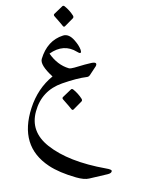

<svg xmlns="http://www.w3.org/2000/svg" viewBox="-199 -796 1194 1408"><g transform="rotate(20 398.0 -92.0)"><path d="M295.9 334.5Q473.1 393.6 749 345.7Q792.5 337.4 795.4 349.1Q799.3 365.2 775.4 380.9L658.2 457.5Q627 478 565.4 482.4Q437 491.7 349.6 470.7Q94.7 409.2 84 115.2Q78.6 -35.2 149.9 -154.3Q34.7 -202.1 31.7 -248.5Q23.4 -388.2 119.6 -462.4Q155.3 -489.7 212.9 -457.5Q254.4 -434.6 276.4 -408.7Q286.1 -397 284.7 -388.7Q283.2 -380.4 257.3 -385.7Q144.5 -408.7 71.8 -304.2Q154.3 -246.1 241.2 -251.5Q253.9 -252.4 278.3 -270Q353.5 -326.2 382.3 -343.8Q425.3 -370.6 422.4 -334L404.3 -257.8Q400.4 -242.7 389.2 -237.3Q322.8 -203.6 233.4 -130.4Q110.4 -29.8 123.5 127.9Q136.2 281.2 295.9 334.5ZM41.5 -663.1Q45.9 -671.4 57.6 -668Q101.1 -653.3 138.2 -625Q147.9 -616.7 144.5 -606.9L109.9 -531.2Q104 -521 92.3 -529.1Q80.6 -537.1 12.2 -574.2Q1 -580.6 5.9 -590.8ZM309.6 -111.3Q314 -119.6 325.7 -116.2Q369.1 -101.6 406.2 -73.2Q416 -64.9 412.6 -55.2L377.9 20.5Q372.1 30.8 360.4 22.7Q348.6 14.6 280.3 -22.5Q269 -28.8 273.9 -39.1Z"/></g></svg>

Font: Amiri
Style: Bold Slanted
Weight: 700
Italic angle: 9°
Designer: Khaled Hosny
Version: Version 000.107